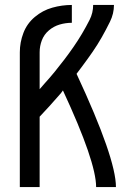

<svg xmlns="http://www.w3.org/2000/svg" viewBox="-20 -755 540 775"><path d="M60 0V-544H140V-395Q150 -406 160 -418Q181 -441 201 -465.5Q221 -490 240 -515Q259 -540 277 -566Q295 -592 311 -619Q327 -646 341.5 -674.5Q356 -703 356 -735H440Q440 -700 424 -667.5Q408 -635 391 -605Q374 -575 354 -546Q334 -517 313 -489Q301 -473 289 -457Q448 -116 448 0H368Q368 -102 234 -390L226 -379Q203 -353 180 -327Q160 -305 140 -284V0ZM60 -544Q60 -584 74.5 -622Q89 -660 120.5 -686.5Q152 -713 191 -724Q230 -735 270 -735V-663Q245 -663 221 -656Q197 -649 177.5 -632.5Q158 -616 149 -592.5Q140 -569 140 -544Z"/></svg>

Font: Iosevka SS08
Style: Regular
Weight: 400
Monospace: yes
Designer: Belleve Invis
Foundry: Belleve Invis
Version: 2.1.0; ttfautohint (v1.8.2)